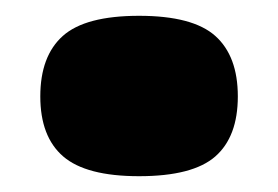

<svg xmlns="http://www.w3.org/2000/svg" viewBox="-20 -437 352 243"><path d="M31 -315Q31 -366 59.5 -391.5Q88 -417 156 -417Q224 -417 252.5 -391.5Q281 -366 281 -315Q281 -264 252.5 -239Q224 -214 156 -214Q89 -214 60 -239Q31 -264 31 -315Z"/></svg>

Font: Georama Extended ExtraBold
Style: Regular
Weight: 800
Width: 7
Designer: Jean-Baptiste Levee
Foundry: Production Type
Version: Version 1.000